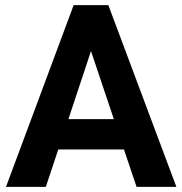

<svg xmlns="http://www.w3.org/2000/svg" viewBox="-20 -731 713 751"><path d="M464.8 -146.5H208L159.2 0H3.4L268.1 -710.9H403.8L669.9 0H514.2ZM247.6 -265.1H425.3L335.9 -531.2Z"/></svg>

Font: Shabnam FD
Style: Bold-FD
Weight: 700
Foundry: DejaVu fonts team - Redesigned by Saber Rastikerdar - Based on Vazir font
Version: Version 5.0.1